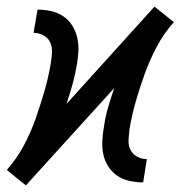

<svg xmlns="http://www.w3.org/2000/svg" viewBox="-35 -549 555 578"><path d="M43 9 14 -14 -15 -38H-14Q16 -72 37 -111.5Q58 -151 72.5 -192.5Q87 -234 99 -275.5Q111 -317 118 -359Q121 -376 121.5 -392Q122 -408 116 -421.5Q110 -435 96 -442.5Q82 -450 66 -450L78 -520Q99 -520 119 -515.5Q139 -511 155.5 -500Q172 -489 182.5 -472Q193 -455 197.5 -435.5Q202 -416 201 -395Q200 -374 196 -352Q191 -323 183 -294Q175 -265 165 -236L430 -529L459 -506L489 -482H488Q458 -448 437 -408.5Q416 -369 401 -327.5Q386 -286 374 -244.5Q362 -203 355 -161Q353 -144 352 -128Q351 -112 357.5 -98.5Q364 -85 377.5 -77.5Q391 -70 407 -70L396 0Q375 0 354.5 -4.5Q334 -9 318 -20Q302 -31 291 -48Q280 -65 276 -84.5Q272 -104 273 -125Q274 -146 278 -168Q282 -197 290.5 -226Q299 -255 309 -284Z"/></svg>

Font: Iosevka Algr
Style: Italic
Weight: 400
Italic angle: -9°
Monospace: yes
Designer: Belleve Invis
Foundry: Belleve Invis
Version: Version 26.0.2; ttfautohint (v1.8.3)